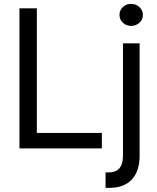

<svg xmlns="http://www.w3.org/2000/svg" viewBox="-20 -749 791 969"><path d="M78.1 -707H166V-78.1H494.1V0H78.1ZM684.6 -530.3V38.1Q684.6 114.3 645.5 156.7Q606.4 199.2 530.3 199.2H512.7V121.1H529.3Q565.4 121.1 583 99.9Q600.6 78.6 600.6 38.1V-530.3ZM583 -673.8Q583 -697.3 600.1 -713.4Q617.2 -729.5 641.6 -729.5Q666 -729.5 683.6 -713.4Q701.2 -697.3 701.2 -673.8Q701.2 -650.4 683.6 -634.3Q666 -618.2 641.6 -618.2Q617.2 -618.2 600.1 -634.3Q583 -650.4 583 -673.8Z"/></svg>

Font: Pretendard
Style: Regular
Weight: 400
Designer: Base glyphs from Inter by Rasmus Andersson; Hangeul glyphs from Noto Sans CJK(Source Han Sans) by Jang Soo-young and Kan
Foundry: Kil Hyung-jin
Version: Version 1.309